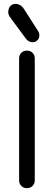

<svg xmlns="http://www.w3.org/2000/svg" viewBox="-20 -975 282 1005"><path d="M121 10Q103 10 91.5 -2Q80 -14 80 -31V-669Q80 -687 91.5 -698.5Q103 -710 121 -710Q139 -710 150.5 -698.5Q162 -687 162 -669V-31Q162 -14 150.5 -2Q139 10 121 10ZM151 -754Q130 -754 116 -772L34 -883Q28 -891 25.5 -898Q23 -905 23 -912Q23 -924 28.5 -935Q34 -946 45 -951Q59 -958 76.5 -952Q94 -946 104 -930L179 -813Q186 -803 186 -789Q186 -775 176 -764.5Q166 -754 151 -754Z"/></svg>

Font: National Park
Style: Regular
Weight: 400
Designer: Andrea Herstowski, Ben Hoepner
Version: Version 1.009